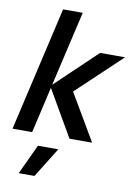

<svg xmlns="http://www.w3.org/2000/svg" viewBox="-101 -767 754 1069"><g transform="rotate(10 276.5 -232.5)"><path d="M412 -500H553L301 -262L455 0H327L176 -261L116 0H5L167 -703H278L180 -279ZM171 238H82L161 69H276Z"/></g></svg>

Font: CBA Beacon Sans Bold
Style: Italic
Weight: 700
Italic angle: -13°
Designer: Wei Huang
Foundry: Wei Huang
Version: Version 1.002